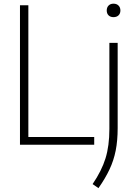

<svg xmlns="http://www.w3.org/2000/svg" viewBox="-20 -768 721 1019"><path d="M86 0V-740H130.5V-41H480V0ZM471.5 209Q519.5 138.5 540 72.2Q560.5 6 560.5 -83.5V-540.5H604.5V-88Q604.5 -21.5 594 31.2Q583.5 84 561.2 131.2Q539 178.5 502.5 230.5ZM546.5 -712.5Q546.5 -728.5 556.2 -738.5Q566 -748.5 582.5 -748.5Q599 -748.5 609 -738.5Q619 -728.5 619 -712.5Q619 -696 609 -686.5Q599 -677 582.5 -677Q566 -677 556.2 -686.5Q546.5 -696 546.5 -712.5Z"/></svg>

Font: Encode Sans Semi Condensed ExLight
Style: Regular
Weight: 275
Width: 4
Designer: Multiple Designers
Foundry: Impallari Type
Version: Version 2.000